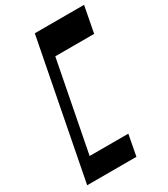

<svg xmlns="http://www.w3.org/2000/svg" viewBox="-217 -870 957 1095"><g transform="rotate(-30 261.0 -322.0)"><path d="M23.3 128 198 -772H267L92.2 128ZM52.7 128 79.5 -9.5H373.7L347.7 128ZM194.5 -599.8 227.5 -772H522.5L489.5 -599.8Z"/></g></svg>

Font: Savate ExtraLight
Style: Italic
Weight: 200
Italic angle: -11°
Designer: Max Esnée
Foundry: Plomb Type
Version: Version 2.000